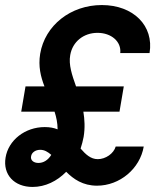

<svg xmlns="http://www.w3.org/2000/svg" viewBox="-25 -730 645 760"><path d="M59 -288H191C198 -266 203 -243 203 -218C188 -224 172 -227 152 -227C74 -227 8 -175 -3 -106C-14 -39 31 10 104 10C154 10 201 -13 237 -50C266 -21 303 5 359 5C449 5 529 -62 544 -150H433C425 -122 393 -100 362 -100C334 -100 314 -119 294 -142C299 -157 303 -172 306 -188C312 -224 310 -257 305 -288H448L465 -388H276C260 -433 246 -474 253 -512C262 -565 306 -600 361 -600C416 -600 456 -565 451 -520H567C585 -628 503 -710 378 -710C255 -710 153 -630 134 -517C126 -467 136 -427 151 -388H76ZM127 -85C108 -85 95 -96 98 -111C100 -126 115 -137 134 -137C151 -137 164 -129 178 -117C165 -96 147 -85 127 -85Z"/></svg>

Font: CommitMono
Style: Bold Italic
Weight: 700
Monospace: yes
Designer: Eigil Nikolajsen
Foundry: Eigil Nikolajsen
Version: Version 1.143